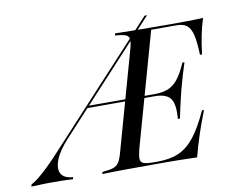

<svg xmlns="http://www.w3.org/2000/svg" viewBox="-146 -714 973 804"><g transform="rotate(-10 340.5 -311.5)"><path d="M-75 0 -72.6 -8.9Q-60.5 -14.5 -42.7 -28.6Q-25 -42.7 0 -66.5Q25 -90.3 57.3 -125.8L516.1 -622.6H526.6L110.5 -171.8Q70.2 -128.2 56 -91.9Q41.9 -55.6 53.6 -33.5Q65.3 -11.3 104 -8.9L101.6 0Q82.3 -1.6 56.9 -2Q31.5 -2.4 0 -2.4Q-10.5 -2.4 -20.6 -2Q-30.6 -1.6 -43.1 -1.2Q-55.6 -0.8 -75 0ZM209.7 -283.1 216.1 -291.9H562.9L561.3 -283.1ZM226.6 0 229 -8.9Q259.7 -11.3 275.8 -16.9Q291.9 -22.6 300.4 -36.7Q308.9 -50.8 316.1 -78.2L432.3 -492.7Q440.3 -521 439.5 -535.1Q438.7 -549.2 424.6 -554.8Q410.5 -560.5 379.8 -562.1L381.5 -571Q409.7 -570.2 447.6 -569.8Q485.5 -569.4 529.4 -569Q573.4 -568.5 620.2 -568.5Q654.8 -568.5 690.3 -569Q725.8 -569.4 755.6 -571Q744.4 -536.3 737.1 -499.6Q729.8 -462.9 725 -421H716.1Q714.5 -475 707.3 -505.2Q700 -535.5 684.7 -547.6Q669.4 -559.7 641.1 -559.7H533.1L397.6 -77.4Q390.3 -49.2 391.1 -35.1Q391.9 -21 404.8 -16.1Q417.7 -11.3 446.8 -11.3H464.5Q517.7 -11.3 554.8 -27.8Q591.9 -44.4 622.6 -83.5Q653.2 -122.6 683.9 -190.3H692.7Q672.6 -140.3 657.3 -93.5Q641.9 -46.8 629.8 0Q608.9 -0.8 588.3 -1.2Q567.7 -1.6 547.2 -2Q526.6 -2.4 504.4 -2.4Q482.3 -2.4 458.9 -2.4Q381.5 -2.4 323 -2Q264.5 -1.6 226.6 0ZM578.2 -172.6Q583.9 -234.7 566.1 -258.9Q548.4 -283.1 497.6 -283.1L500 -291.9Q534.7 -291.9 558.5 -301.6Q582.3 -311.3 600.8 -335.1Q619.4 -358.9 637.9 -401.6H646.8Q638.7 -377.4 630.2 -348.4Q621.8 -319.4 612.9 -286.3Q609.7 -272.6 606.5 -259.7Q603.2 -246.8 600.4 -233.9Q597.6 -221 594.4 -206.5Q591.1 -191.9 587.1 -172.6Z"/></g></svg>

Font: Playfair 144pt
Style: Italic
Weight: 400
Italic angle: -15.6°
Designer: Claus Eggers Sørensen
Foundry: Claus Eggers Sørensen
Version: Version 2.001;gftools[0.9.30]